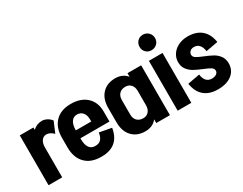

<svg xmlns="http://www.w3.org/2000/svg" viewBox="-83 -1224 2175 1718"><g transform="rotate(-30 1004.5 -364.5)"><path d="M369 -479 322 -368Q307 -384 287.5 -394Q268 -404 250 -404Q218 -404 199.5 -378Q181 -352 181 -308V0H40V-515H181V-491Q221 -529 276 -529Q301 -529 326.5 -515.5Q352 -502 369 -479Z M797 -325V-221H497V-209Q497 -155 517.5 -125Q538 -95 575 -95H583Q619 -95 639.5 -118Q660 -141 665 -184L790 -161Q776 -73 723.5 -28.5Q671 16 583 16H575Q472 16 414 -43.5Q356 -103 356 -209V-307Q356 -412 413.5 -471.5Q471 -531 574 -531H575Q678 -531 737.5 -475.5Q797 -420 797 -325ZM497 -303H656V-325Q656 -369 634 -395Q612 -421 575 -421Q538 -421 517.5 -390.5Q497 -360 497 -306Z M1153 -515H1294V0H1153V-38Q1110 16 1034 16Q948 16 898 -37.5Q848 -91 848 -183V-332Q848 -424 898 -477.5Q948 -531 1034 -531Q1109 -531 1153 -478ZM1153 -183V-332Q1153 -372 1131.5 -396Q1110 -420 1075 -420Q1035 -420 1012 -396.5Q989 -373 989 -332V-183Q989 -142 1012 -118.5Q1035 -95 1075 -95Q1110 -95 1131.5 -119Q1153 -143 1153 -183Z M1515 0H1374V-515H1515ZM1364 -664Q1364 -698 1386.5 -721.5Q1409 -745 1443 -745Q1477 -745 1500.5 -721.5Q1524 -698 1524 -664Q1524 -630 1500.5 -607.5Q1477 -585 1443 -585Q1409 -585 1386.5 -607.5Q1364 -630 1364 -664Z M1820 -304Q1869 -284 1902 -266Q1935 -248 1958.5 -216.5Q1982 -185 1982 -140Q1982 -68 1928.5 -26Q1875 16 1784 16H1783Q1696 16 1643 -29Q1590 -74 1577 -161L1702 -184Q1707 -142 1727.5 -118.5Q1748 -95 1784 -95Q1813 -95 1831 -107.5Q1849 -120 1849 -140Q1849 -162 1827 -176Q1805 -190 1757 -209Q1706 -230 1673.5 -248Q1641 -266 1617.5 -297Q1594 -328 1594 -373Q1594 -417 1618.5 -453.5Q1643 -490 1686 -510.5Q1729 -531 1782 -531H1783Q1870 -531 1922.5 -486.5Q1975 -442 1989 -355L1864 -332Q1859 -374 1838.5 -397.5Q1818 -421 1783 -421Q1759 -421 1743.5 -407Q1728 -393 1728 -373Q1728 -351 1750 -337Q1772 -323 1820 -304Z"/></g></svg>

Font: Akshar SemiBold
Style: Regular
Weight: 600
Designer: Tall Chai
Foundry: Tall Chai
Version: Version 1.000